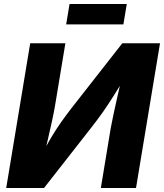

<svg xmlns="http://www.w3.org/2000/svg" viewBox="-20 -945 824 965"><path d="M663.6 0H486.8L536.6 -301.3Q541.5 -328.6 550.3 -369.6Q559.1 -410.6 570.3 -460.4Q581.5 -510.3 593.8 -562.5H613.3Q576.7 -503.9 549.1 -460.2Q521.5 -416.5 495.4 -379.4Q469.2 -342.3 437 -301.3L201.2 0H11.2L131.8 -727.5H308.6L257.3 -418Q252 -385.3 241.9 -339.1Q231.9 -293 220.7 -244.6Q209.5 -196.3 199.7 -156.2H183.6Q211.9 -211.4 237.3 -253.9Q262.7 -296.4 287.6 -331.5Q312.5 -366.7 337.4 -398.9L594.7 -727.5H784.2ZM617.2 -924.8 600.1 -822.3H312.5L329.6 -924.8Z"/></svg>

Font: Inter ExtraBold
Style: Italic
Weight: 800
Italic angle: -9.3988°
Designer: Rasmus Andersson
Foundry: rsms
Version: Version 4.001;git-66647c0bb